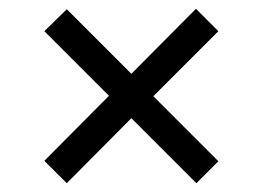

<svg xmlns="http://www.w3.org/2000/svg" viewBox="-20 -577 599 437"><path d="M132 -160 81 -211 228 -359 81 -506 132 -556 279 -409 426 -557 477 -506 329 -358 477 -210 427 -160 279 -308Z"/></svg>

Font: Noto Serif Tibetan
Style: Bold
Weight: 700
Designer: Monotype Design Team
Foundry: Monotype Imaging Inc.
Version: Version 2.103; ttfautohint (v1.8.4.7-5d5b)